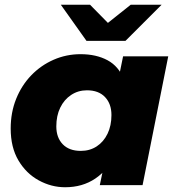

<svg xmlns="http://www.w3.org/2000/svg" viewBox="-20 -779 735 808"><path d="M254 9Q196 9 143 -20Q90 -49 57.5 -104Q25 -159 25 -238Q25 -306 48 -363Q71 -420 111.5 -462Q152 -504 205.5 -527.5Q259 -551 319 -551Q385 -551 432.5 -525.5Q480 -500 502 -443.5Q524 -387 512 -291Q503 -200 469 -132Q435 -64 381 -27.5Q327 9 254 9ZM320 -144Q358 -144 387 -163Q416 -182 432.5 -216Q449 -250 449 -295Q449 -342 422 -370.5Q395 -399 346 -399Q309 -399 279.5 -379.5Q250 -360 233.5 -326Q217 -292 217 -247Q217 -200 244 -172Q271 -144 320 -144ZM400 0 419 -91 455 -270 479 -449 498 -542H688L580 0ZM344 -607 236 -759H359L482 -634H373L530 -759H660L508 -607Z"/></svg>

Font: Montserrat Thin ExtraBold
Style: Italic
Weight: 800
Italic angle: -11.3°
Version: Version 9.000